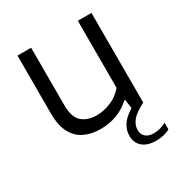

<svg xmlns="http://www.w3.org/2000/svg" viewBox="-174 -670 953 1006"><g transform="rotate(-30 302.0 -167.0)"><path d="M263 9Q207.5 9 165.2 -10.8Q123 -30.5 99 -74.8Q75 -119 75 -191.5V-542.5H157.5V-195.5Q157.5 -121.5 191.2 -92.5Q225 -63.5 279.5 -63.5Q320 -63.5 364 -81Q408 -98.5 440 -136.5V-542.5H522.5V0Q469 27 447 53.2Q425 79.5 425 111Q425 137 442.5 152.2Q460 167.5 491 167.5Q528.5 167.5 566.5 147.5V188.5Q527.5 207.5 483.5 207.5Q430.5 207.5 401.5 182.8Q372.5 158 372.5 116Q372.5 81 391.8 51Q411 21 455 -5.5L447.5 -59.5H442.5Q406 -25.5 359.8 -8.2Q313.5 9 263 9Z"/></g></svg>

Font: Encode Sans SemiExpanded SemiExpanded
Style: Regular
Weight: 400
Width: 6
Designer: Multiple Designers
Foundry: Impallari Type
Version: Version 3.000; ttfautohint (v1.8.3) -l 8 -r 50 -G 200 -x 14 